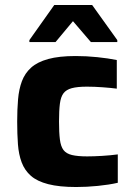

<svg xmlns="http://www.w3.org/2000/svg" viewBox="-20 -743 538 771"><path d="M286 8Q218 8 173.5 -3.5Q129 -15 104 -37Q79 -59 67 -91Q55 -123 52 -164Q49 -205 49 -255Q49 -303 52.5 -344Q56 -385 68 -417Q80 -449 105 -471.5Q130 -494 173.5 -506Q217 -518 284 -518Q327 -518 370.5 -513.5Q414 -509 449 -502V-387Q427 -390 393 -392.5Q359 -395 329 -395Q291 -395 268.5 -389Q246 -383 235 -368.5Q224 -354 220.5 -326.5Q217 -299 217 -255Q217 -211 220.5 -183Q224 -155 235 -140.5Q246 -126 269 -120.5Q292 -115 330 -115Q356 -115 389.5 -117Q423 -119 453 -123V-9Q418 -1 373 3.5Q328 8 286 8ZM98 -574V-582L198 -723H350L451 -582V-574H345L273 -658L203 -574Z"/></svg>

Font: Saira SemiExpanded
Style: Bold
Weight: 700
Width: 6
Designer: Hector Gatti with collaboration of the Omnibus-Type team
Foundry: Omnibus-Type
Version: Version 1.101